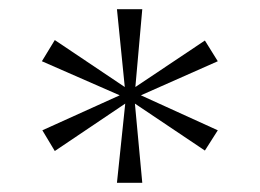

<svg xmlns="http://www.w3.org/2000/svg" viewBox="-20 -735 564 417"><path d="M453 -602 425 -647 274 -546 289 -715H234L251 -546L99 -648L71 -602L240 -528L72 -452L99 -407L252 -510L234 -338H289L273 -510L425 -408L453 -452L286 -528Z"/></svg>

Font: Sprat Medium
Style: Regular
Weight: 500
Designer: Ethan Nakache
Foundry: Collletttivo
Version: Version 2.000;Glyphs 3.2 (3217)